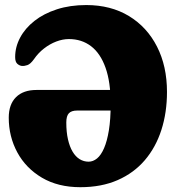

<svg xmlns="http://www.w3.org/2000/svg" viewBox="-20 -740 720 779"><path d="M15.5 -262.5Q15.5 -316.5 45 -345.8Q74.5 -375 128 -375H486V-291.5H293Q270 -291.5 259.5 -280.5Q249 -269.5 249 -243Q249 -204 255.8 -174.5Q262.5 -145 274.5 -124.8Q286.5 -104.5 303.2 -94.2Q320 -84 339.5 -84Q357.5 -84 373.8 -97.2Q390 -110.5 402.2 -138.8Q414.5 -167 421.8 -211.5Q429 -256 429 -318Q429 -407 408.2 -465.2Q387.5 -523.5 349.5 -552.5Q311.5 -581.5 259.5 -581.5Q234.5 -581.5 208.2 -571.5Q182 -561.5 158.5 -543.2Q135 -525 117.5 -499.5Q103.5 -480 91 -475.8Q78.5 -471.5 68.5 -472.5Q59 -473.5 50.2 -481.2Q41.5 -489 41.5 -508.5Q41.5 -549.5 61.8 -587.5Q82 -625.5 119.8 -655.2Q157.5 -685 210.8 -702.2Q264 -719.5 330 -719.5Q429.5 -719.5 503 -675Q576.5 -630.5 617 -551Q657.5 -471.5 657.5 -367Q657.5 -283.5 634.8 -212.8Q612 -142 567.5 -90Q523 -38 457.2 -9.2Q391.5 19.5 306 19.5Q215.5 19.5 150.2 -19Q85 -57.5 50.2 -121.8Q15.5 -186 15.5 -262.5Z"/></svg>

Font: Fraunces 144pt S100 Black
Style: Regular
Weight: 900
Version: Version 1.000